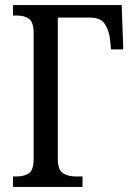

<svg xmlns="http://www.w3.org/2000/svg" viewBox="-20 -734 539 754"><path d="M31 0V-41H44Q75 -41 93.5 -53.5Q112 -66 112 -109V-604Q112 -648 93.5 -660.5Q75 -673 47 -673H31V-714H458L464 -540H416L412 -580Q408 -615 391.5 -640Q375 -665 333 -665H207V-111Q207 -67 227 -54Q247 -41 278 -41H304V0Z"/></svg>

Font: Noto Serif Condensed
Style: Regular
Weight: 400
Width: 3
Designer: Monotype Design Team
Foundry: Monotype Imaging Inc.
Version: Version 2.013; ttfautohint (v1.8.4.7-5d5b)